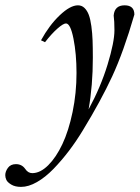

<svg xmlns="http://www.w3.org/2000/svg" viewBox="-123 -465 530 729"><path d="M-43 244.6Q-65.9 244.6 -80.3 235.8Q-94.7 227.1 -98.9 218Q-103 209 -103 200.2Q-103 186 -92.8 172.1Q-82.5 158.2 -62.5 158.2Q-40 158.2 -27.3 176.3Q-16.6 192.4 -0.5 192.4Q29.8 192.4 60.1 162.4Q90.3 132.3 114 82Q137.7 31.7 152.6 -39.8Q167.5 -111.3 167.5 -188Q167.5 -260.3 156 -318.1Q144.5 -376 127.4 -376Q117.2 -376 95 -356.4Q72.8 -336.9 47.9 -304.7L32.7 -312Q64 -369.1 103.8 -407Q143.6 -444.8 172.9 -444.8Q187.5 -444.8 197.8 -434.8Q208 -424.8 214.1 -408.7Q220.2 -392.6 223.9 -365.7Q227.5 -338.9 228.5 -311.8Q229.5 -284.7 229.5 -245.6Q229.5 -140.6 213.4 -49.8Q259.3 -134.3 285.4 -219.7Q311.5 -305.2 311.5 -350.1Q311.5 -385.3 308.6 -406.2Q312 -444.8 350.1 -444.8Q387.2 -444.8 387.2 -409.7Q346.2 -268.1 303 -175Q259.8 -82 191.9 29.3Q166.5 71.3 138.7 107.9Q110.8 144.5 80.1 176.3Q49.3 208 17.3 226.3Q-14.6 244.6 -43 244.6Z"/></svg>

Font: Elstob
Style: Italic
Weight: 400
Italic angle: -20°
Designer: Peter S. Baker
Version: Version 1.015